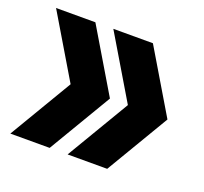

<svg xmlns="http://www.w3.org/2000/svg" viewBox="-95 -622 781 734"><g transform="rotate(20 295.5 -255.5)"><path d="M248 0 400 -256 248 -511H409L561 -256L409 0ZM15 0 167 -256 15 -511H175L327 -256L175 0Z"/></g></svg>

Font: Overpass Black
Style: Regular
Weight: 900
Designer: Delve Withrington, Dave Bailey, Thomas Jockin
Foundry: Delve Fonts LLC
Version: Version 4.000; ttfautohint (v1.8.3)